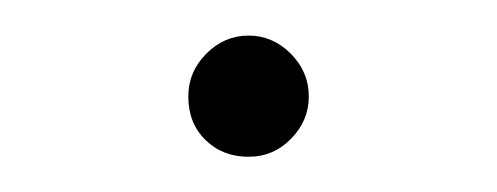

<svg xmlns="http://www.w3.org/2000/svg" viewBox="-20 -89 282 109"><path d="M86.9 -34.2Q86.9 -48.3 97.2 -58.6Q107.4 -68.8 121.1 -68.8Q134.8 -68.8 145 -58.6Q155.3 -48.3 155.3 -34.2Q155.3 -20.5 145.3 -10.3Q135.3 0 121.1 0Q106.4 0 96.7 -9.5Q86.9 -19 86.9 -34.2Z"/></svg>

Font: Vazirmatn FD NL Thin
Style: Regular
Weight: 100
Designer: Saber Rastikerdar
Foundry: Saber Rastikerdar
Version: Version 33.003